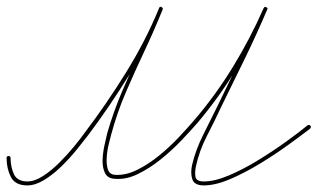

<svg xmlns="http://www.w3.org/2000/svg" viewBox="-26 -556 962 582"><path d="M-6 -77Q-6 -83 0 -83Q6 -83 6 -77Q6 -51 16 -28.5Q26 -6 57 -6Q79 -6 104.5 -22.5Q130 -39 154.5 -63.5Q179 -88 199 -112.5Q219 -137 231 -154Q295 -238 355.5 -335.5Q416 -433 456 -531Q456 -531 456 -531Q456 -531 456 -531Q458 -537 463 -535Q469 -532 467 -527Q427 -428 366 -329.5Q305 -231 241 -146Q228 -129 207 -103Q186 -77 160.5 -52Q135 -27 108 -10.5Q81 6 57 6Q20 6 7 -19.5Q-6 -45 -6 -77Q-6 -77 -6 -77Q-6 -77 -6 -77ZM463 -535Q469 -532 467 -527Q441 -463 412 -401.5Q383 -340 356 -277.5Q329 -215 311 -148Q309 -140 304 -120.5Q299 -101 297.5 -79.5Q296 -58 301 -42.5Q306 -27 323 -26Q323 -26 323 -26Q323 -26 323 -26Q355 -24 389.5 -41Q424 -58 457 -85Q490 -112 517.5 -141.5Q545 -171 563 -192Q628 -268 680.5 -354Q733 -440 773 -531Q776 -537 781 -534Q787 -532 784 -527Q744 -435 691 -348Q638 -261 573 -184Q553 -161 524.5 -131Q496 -101 462 -73.5Q428 -46 392 -28.5Q356 -11 322 -14Q322 -14 322 -14Q322 -14 322 -14Q300 -15 292 -32Q284 -49 285 -72Q286 -95 291 -117Q296 -139 299 -152Q318 -218 345 -281Q372 -344 401 -405.5Q430 -467 456 -531Q458 -537 463 -535ZM781 -534Q787 -532 784 -527Q752 -452 716.5 -379Q681 -306 645 -233Q625 -190 601.5 -144.5Q578 -99 568 -52Q564 -34 566.5 -20Q569 -6 592 -6Q625 -6 668.5 -24.5Q712 -43 757.5 -71Q803 -99 842.5 -127.5Q882 -156 906 -176Q906 -176 906 -176Q906 -176 906 -176Q911 -179 915 -175Q918 -170 914 -166Q888 -146 848 -117Q808 -88 762 -60Q716 -32 671.5 -13Q627 6 592 6Q563 6 557 -12.5Q551 -31 556 -55Q567 -102 590.5 -148.5Q614 -195 635 -238Q670 -311 705.5 -384Q741 -457 773 -531Q776 -537 781 -534Z"/></svg>

Font: FRB American Cursive Guidelines Arrows Thin
Style: Italic
Weight: 100
Italic angle: -25°
Version: Version 2.0;Modular Font Editor K font №1